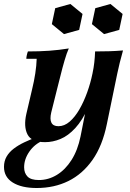

<svg xmlns="http://www.w3.org/2000/svg" viewBox="-71 -718 653 963"><path d="M393 -350H424Q403 -248 372.5 -181Q342 -114 306.5 -75.5Q271 -37 232.5 -21Q194 -5 155 -5Q86 -5 66.5 -44.5Q47 -84 61 -146L90 -270Q100 -311 106 -350Q112 -389 113 -423H61Q61 -430 63.5 -441.5Q66 -453 69 -460Q127 -460 176 -463.5Q225 -467 274 -475Q264 -453 253 -415.5Q242 -378 232.5 -339Q223 -300 215 -270L186 -154Q178 -120 187 -102.5Q196 -85 222 -85Q252 -85 278.5 -108Q305 -131 327 -169Q349 -207 366 -254Q383 -301 393 -350ZM406 -460Q442 -460 476 -461Q510 -462 546 -465Q536 -430 529.5 -403Q523 -376 517 -348L465 -96Q443 13 393 84Q343 155 272 190Q201 225 113 225Q37 225 -7 197.5Q-51 170 -51 119Q-51 90 -38 67.5Q-25 45 -2 27.5Q21 10 50.5 -4Q80 -18 113 -30L145 -13Q103 4 76.5 42Q50 80 50 121Q50 150 67 167.5Q84 185 124 185Q172 185 214.5 159Q257 133 288 84Q319 35 333 -34L360 -170L361 -197L393 -350Q399 -378 402 -405Q405 -432 406 -460ZM282 -698 343 -648 326 -568 250 -547 189 -597 206 -677ZM483 -698 544 -648 527 -568 451 -547 390 -597 407 -677Z"/></svg>

Font: Poltawski Nowy
Style: Bold Italic
Weight: 700
Italic angle: -12°
Designer: Adam Pótawski, Mateusz Machalski, Borys Kosmynka, Ania Wieluska
Foundry: Capitalics.wtf
Version: Version 1.001;gftools[0.9.25]